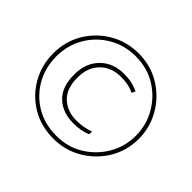

<svg xmlns="http://www.w3.org/2000/svg" viewBox="-165 -938 1161 1161"><g transform="rotate(45 416.0 -357.0)"><path d="M416 8Q516 8 599.5 -41.5Q683 -91 732.5 -173.5Q782 -256 782 -357Q782 -452 735 -535Q688 -618 605 -670Q522 -722 416 -722Q316 -722 233 -674Q150 -626 100 -543.5Q50 -461 50 -357Q50 -257 97 -174Q144 -91 226.5 -41.5Q309 8 416 8ZM416 -17Q314 -17 237.5 -63.5Q161 -110 118.5 -187Q76 -264 76 -357Q76 -452 121 -529Q166 -606 243 -651.5Q320 -697 416 -697Q514 -697 590.5 -650Q667 -603 711.5 -525.5Q756 -448 756 -357Q756 -266 711.5 -189Q667 -112 590.5 -64.5Q514 -17 416 -17ZM435 -143Q499 -143 550 -164V-188Q497 -168 435 -168Q358 -168 307.5 -215Q257 -262 257 -356Q257 -444 308 -495Q359 -546 439 -546Q476 -546 503.5 -540Q531 -534 554 -523L565 -546Q540 -558 511 -565Q482 -572 439 -572Q347 -572 288.5 -513Q230 -454 230 -356Q230 -249 286.5 -196Q343 -143 435 -143Z"/></g></svg>

Font: Noto Sans UI Thin
Style: Regular
Weight: 250
Designer: Monotype Design Team
Foundry: Monotype Imaging Inc.
Version: Version 1.901